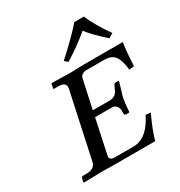

<svg xmlns="http://www.w3.org/2000/svg" viewBox="-157 -759 814 869"><g transform="rotate(-30 250.5 -324.5)"><path d="M405.8 -649.9Q428.2 -595.7 480.5 -521L457 -506.8Q397 -560.1 369.1 -597.2Q314.9 -551.3 243.7 -506.8L226.6 -521Q315.4 -601.6 356 -649.9ZM501 -461.9Q494.1 -424.3 490.2 -341.8L463.9 -338.9Q458 -409.7 424.8 -426.8Q410.2 -433.6 392.1 -434.1H293.9Q265.6 -432.6 261.2 -410.2L229 -262.2H315.9Q346.2 -262.2 358.9 -286.6Q360.4 -290 361.8 -293L372.1 -314Q375 -319.3 378.9 -319.8H396Q397.9 -318.4 397.9 -316.9Q377 -247.6 376 -243.2Q372.1 -224.1 368.2 -173.8L365.2 -170.9H348.1Q342.8 -172.4 341.8 -176.8V-199.2Q337.4 -228.5 310.1 -230H222.2L184.1 -50.8Q184.1 -49.8 183.6 -47.4Q183.1 -44.9 183.1 -43.9Q185.1 -28.3 208 -27.8H306.2Q369.1 -27.8 413.6 -102.5Q419.9 -112.8 425.8 -125L451.2 -122.1Q416 -46.9 403.8 0H202.1L129.9 -1L30.8 1L28.8 -1L34.2 -22.9Q38.1 -27.3 41 -27.8H64Q104 -29.3 110.8 -60.1L184.1 -400.9Q185.1 -405.8 185.1 -411.1Q183.1 -433.6 150.9 -434.1H127Q123.5 -434.1 122.6 -435.5Q122.6 -437 123 -438L127 -460L128.9 -461.9L228 -460L300.8 -461.9Z"/></g></svg>

Font: Linux Libertine Capitals O
Style: Bold Italic Samll Caps
Weight: 400
Italic angle: -12°
Designer: Philipp H. Poll
Foundry: Philipp H. Poll
Version: Version 5.0.4